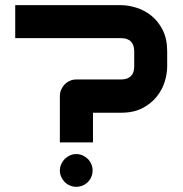

<svg xmlns="http://www.w3.org/2000/svg" viewBox="-20 -720 706 739"><path d="M623.5 -464.8Q623.5 -438 614.3 -406.7Q605 -375.5 583.7 -348.6Q562.5 -321.8 528.6 -304Q494.6 -286.1 445.8 -286.1H337.9V-171.9H210.4V-350.1Q210.4 -363.3 215.3 -374.8Q220.2 -386.2 228.8 -395Q237.3 -403.8 248.8 -408.9Q260.3 -414.1 273.4 -414.1H445.8Q470.7 -414.1 483.6 -426.8Q496.6 -439.5 496.6 -464.8V-522Q496.6 -546.9 483.9 -560.1Q471.2 -573.2 445.8 -573.2H38.6V-700.2H445.8Q472.7 -700.2 503.9 -690.7Q535.2 -681.2 561.8 -660.2Q588.4 -639.2 606 -605Q623.5 -570.8 623.5 -522ZM336.4 -64Q336.4 -50.8 331.5 -39.3Q326.7 -27.8 318.1 -19.3Q309.6 -10.7 298.1 -5.9Q286.6 -1 273.4 -1Q260.7 -1 249.3 -5.9Q237.8 -10.7 229.2 -19.3Q220.7 -27.8 215.6 -39.3Q210.4 -50.8 210.4 -64Q210.4 -76.7 215.6 -88.1Q220.7 -99.6 229.2 -108.2Q237.8 -116.7 249.3 -121.8Q260.7 -127 273.4 -127Q286.6 -127 298.1 -121.8Q309.6 -116.7 318.1 -108.2Q326.7 -99.6 331.5 -88.1Q336.4 -76.7 336.4 -64Z"/></svg>

Font: Audiowide
Style: Regular
Weight: 400
Designer: Astigmatic (AOETI)
Foundry: Astigmatic (AOETI)
Version: Version 1.002